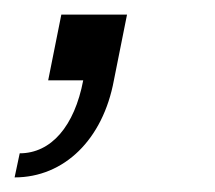

<svg xmlns="http://www.w3.org/2000/svg" viewBox="-36 -110 294 263"><path d="M-9 100 -16 133C52 133 105 81 120 0L138 -90H48L30 0H78C66 63 34 100 -9 100Z"/></svg>

Font: Uncut Sans Book Italic
Style: Regular
Weight: 350
Italic angle: -11°
Designer: Kasper Nordkvist
Foundry: UNCUT.wtf
Version: Version 1.304;Glyphs 3.2 (3246)